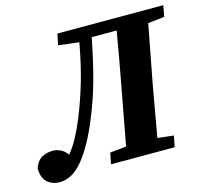

<svg xmlns="http://www.w3.org/2000/svg" viewBox="-116 -769 965 900"><g transform="rotate(-15 366.5 -319.0)"><path d="M67 19Q32 19 7.5 -2.5Q-17 -24 -17 -71Q-5 -105 18.5 -118.5Q42 -132 72 -132Q92 -132 110.5 -123Q129 -114 142 -94Q165 -121 184.5 -156.5Q204 -192 226 -244Q259 -326 282.5 -406.5Q306 -487 325 -591L225 -603L236 -657H750L740 -603L660 -594L606 -311Q595 -249 584 -187Q573 -125 562 -63L640 -54L629 0H320L331 -54L410 -62L463 -347Q487 -473 508 -599H387Q366 -490 341.5 -400.5Q317 -311 281 -225Q235 -112 182 -46.5Q129 19 67 19Z"/></g></svg>

Font: Source Serif Pro
Style: Bold Italic
Weight: 700
Italic angle: -12°
Designer: Frank Grießhammer
Foundry: Adobe Systems Incorporated
Version: Version 3.001;hotconv 1.0.111;makeotfexe 2.5.65597